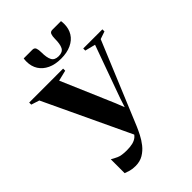

<svg xmlns="http://www.w3.org/2000/svg" viewBox="-297 -1080 1212 1212"><g transform="rotate(-45 309.0 -474.0)"><path d="M173.5 15.5Q146.5 15.5 126.5 9.8Q106.5 4 92.5 -1.5V-125.5Q108.5 -116 132.5 -104.8Q156.5 -93.5 204.5 -93.5Q235 -93.5 257.8 -99.2Q280.5 -105 295.8 -118.2Q311 -131.5 319 -153L316 -113L36 -707L-18.5 -724.5V-743H284.5V-724.5L213 -707L364.5 -353.5L393.5 -280L378.5 -268.5L406 -353.5L533.5 -707L464 -724.5V-743H635V-724.5L584 -707L355.5 -157Q345.5 -133.5 330.5 -104Q315.5 -74.5 294 -47.2Q272.5 -20 242.8 -2.2Q213 15.5 173.5 15.5ZM231.5 -964.5Q249.5 -964.5 254.8 -950.2Q260 -936 260 -913.5Q260 -865.5 272.5 -841.8Q285 -818 320.5 -818Q356.5 -818 368.8 -841.8Q381 -865.5 381 -913.5Q381 -936 386.5 -950.2Q392 -964.5 409.5 -964.5H487Q488 -958 488.5 -951.2Q489 -944.5 489 -937.5Q489 -895 469.2 -863.2Q449.5 -831.5 411.5 -813.8Q373.5 -796 320.5 -796Q267.5 -796 230 -813.8Q192.5 -831.5 172.2 -863.2Q152 -895 152 -937.5Q152 -944.5 152.5 -951.2Q153 -958 154 -964.5Z"/></g></svg>

Font: Merriweather 144pt
Style: Bold
Weight: 700
Version: Version 2.100